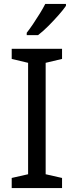

<svg xmlns="http://www.w3.org/2000/svg" viewBox="-20 -964 379 984"><path d="M298 0H40V-52L124 -71V-642L40 -662V-714H298V-662L214 -642V-71L298 -52ZM318 -934Q306 -916 281 -887.5Q256 -859 227.5 -830.5Q199 -802 175 -784H117V-796Q132 -815 149.5 -841Q167 -867 184 -894.5Q201 -922 212 -944H318Z"/></svg>

Font: Noto Sans Shavian
Style: Regular
Weight: 400
Designer: Monotype Design Team
Foundry: Monotype Imaging Inc.
Version: Version 2.001; ttfautohint (v1.8.4.7-5d5b)